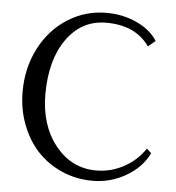

<svg xmlns="http://www.w3.org/2000/svg" viewBox="-50 -704 698 761"><g transform="rotate(5 299.5 -324.0)"><path d="M549.8 -136.2 567.9 -119.1Q539.6 -61 478 -25.6Q416.5 9.8 346.2 9.8Q280.8 9.8 223.6 -15.1Q166.5 -40 126 -83.5Q85.4 -127 62.3 -188Q39.1 -249 39.1 -318.8Q39.1 -413.1 79.3 -491.2Q119.6 -569.3 189.7 -613.8Q259.8 -658.2 344.2 -658.2Q408.7 -658.2 464.4 -632.6Q520 -606.9 546.9 -564L518.1 -540Q462.9 -619.1 346.2 -619.1Q248.5 -619.1 189.2 -536.1Q129.9 -453.1 129.9 -315.9Q129.9 -192.9 194.1 -112.5Q258.3 -32.2 356.9 -32.2Q414.1 -32.2 465.6 -59.8Q517.1 -87.4 549.8 -136.2Z"/></g></svg>

Font: Common Serif
Style: Regular
Weight: 400
Designer: Philipp H. Poll, Khaled Hosny
Foundry: Stefan Peev, Context Ltd.
Version: Version 1.026